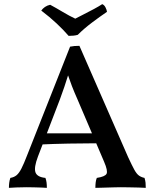

<svg xmlns="http://www.w3.org/2000/svg" viewBox="-20 -903 746 926"><path d="M363 -682 598 -145Q616 -106 627.5 -85Q639 -64 650.5 -56Q662 -48 677 -45Q681 -32 682 -21.5Q683 -11 683 3Q672 2 649.5 1.5Q627 1 603 0.5Q579 0 563 0Q551 0 533.5 0.5Q516 1 497.5 1.5Q479 2 464 2.5Q449 3 440 3Q440 -11 441.5 -23.5Q443 -36 447 -45Q487 -51 494 -65Q501 -79 482 -123L354 -423Q338 -459 327 -487.5Q316 -516 303 -554H313Q301 -515 290.5 -484.5Q280 -454 269 -424L163 -148Q143 -95 151 -72Q159 -49 199 -45Q203 -35 204.5 -23Q206 -11 206 3Q195 2 178 1.5Q161 1 143 0.5Q125 0 108 0Q83 0 60 1Q37 2 23 3Q23 -9 24.5 -21.5Q26 -34 30 -45Q48 -48 60 -58Q72 -68 83.5 -90.5Q95 -113 110 -152L318 -678Q329 -680 339 -681Q349 -682 363 -682ZM442 -260 453 -212Q386 -212 310.5 -210.5Q235 -209 171 -206L187 -260ZM311 -730Q287 -758 253.5 -789.5Q220 -821 179 -852Q186 -862 197 -869.5Q208 -877 222 -880Q250 -865 282.5 -845.5Q315 -826 343 -813Q358 -821 383 -833.5Q408 -846 433 -859.5Q458 -873 473 -883Q483 -879 489 -867Q495 -855 496 -846Q462 -823 423.5 -794Q385 -765 355 -735Q345 -732 333.5 -731Q322 -730 311 -730Z"/></svg>

Font: Vollkorn Medium
Style: Regular
Weight: 500
Designer: Friedrich Althausen
Foundry: Friedrich Althausen
Version: Version 5.000